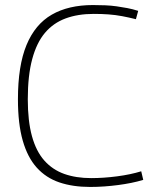

<svg xmlns="http://www.w3.org/2000/svg" viewBox="-20 -730 617 760"><path d="M51 -337Q51 -470 85 -552Q119 -634 185 -672Q251 -710 348 -710Q374 -710 397 -709Q420 -708 441.5 -705Q463 -702 484 -698Q505 -694 527 -687L518 -654Q490 -661 463.5 -666Q437 -671 409.5 -673Q382 -675 351 -675Q288 -675 239.5 -657Q191 -639 158 -600Q125 -561 107.5 -496Q90 -431 90 -337Q90 -251 106.5 -191Q123 -131 155.5 -94.5Q188 -58 234.5 -41.5Q281 -25 341 -25Q390 -25 443.5 -32Q497 -39 539 -52L547 -18Q524 -11 499 -6Q474 -1 447.5 2.5Q421 6 393 8Q365 10 337 10Q268 10 215 -8Q162 -26 125.5 -66.5Q89 -107 70 -173.5Q51 -240 51 -337Z"/></svg>

Font: Georama ExtraLight
Style: Regular
Weight: 250
Version: Version 1.001